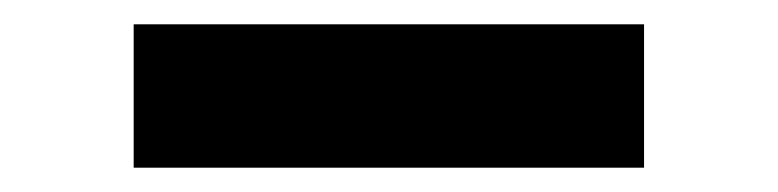

<svg xmlns="http://www.w3.org/2000/svg" viewBox="-20 -766 640 158"><path d="M90 -628V-746H510V-628Z"/></svg>

Font: Montserrat Thin Black
Style: Regular
Weight: 900
Version: Version 9.000